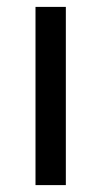

<svg xmlns="http://www.w3.org/2000/svg" viewBox="-20 -537 293 557"><path d="M171 -517H83V0H171Z"/></svg>

Font: United Sans
Style: Regular
Weight: 400
Designer: Pablo Impallari, Rodrigo Fuenzalida (Modified by Dan O. Williams)
Version: Version 1.000;PS 001.000;hotconv 1.0.88;makeotf.lib2.5.64775